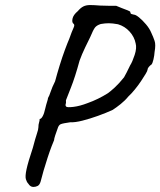

<svg xmlns="http://www.w3.org/2000/svg" viewBox="-20 -689 634 760"><path d="M112 51Q100 51 92 38Q86 32 82.5 20.5Q79 9 85 -19Q91 -47 110 -104Q120 -142 126 -159.5Q132 -177 132 -185Q132 -196 134.5 -203.5Q137 -211 137 -218Q143 -218 149 -229Q155 -240 159 -259Q163 -276 166.5 -286.5Q170 -297 170 -301Q175 -309 180.5 -326Q186 -343 198 -367Q206 -397 216 -429.5Q226 -462 236.5 -490.5Q247 -519 254 -535Q265 -566 271 -578.5Q277 -591 271 -595Q264 -600 267 -615Q270 -630 288 -645Q299 -658 310 -663.5Q321 -669 336.5 -669Q352 -669 376 -667Q394 -666 414.5 -666Q435 -666 440 -666Q449 -662 462 -657Q475 -652 485.5 -648Q496 -644 496 -641Q496 -635 500.5 -633.5Q505 -632 510 -631Q517 -631 530.5 -620Q544 -609 558 -592.5Q572 -576 579 -559Q587 -542 592 -527Q597 -512 592 -484Q591 -469 587.5 -454Q584 -439 580 -434Q574 -430 569 -424Q564 -418 564 -413Q564 -409 556.5 -396.5Q549 -384 538 -367.5Q527 -351 513.5 -334.5Q500 -318 488 -307Q475 -291 457.5 -277Q440 -263 426 -254Q400 -242 368 -230.5Q336 -219 306.5 -211.5Q277 -204 258 -205Q229 -201 220.5 -197.5Q212 -194 208 -180Q203 -167 198.5 -153Q194 -139 194 -134Q192 -130 184.5 -110.5Q177 -91 168.5 -65Q160 -39 152.5 -13.5Q145 12 141 29Q137 43 129 47Q121 51 112 51ZM242 -267Q246 -263 271 -266Q296 -269 327 -281Q347 -288 367.5 -298Q388 -308 407 -320Q417 -327 434 -342.5Q451 -358 471 -383Q474 -388 481.5 -402.5Q489 -417 495 -430Q504 -444 513 -471.5Q522 -499 517 -517Q512 -543 493 -564Q474 -585 447 -593Q425 -597 410.5 -597Q396 -597 379 -594Q363 -589 356 -580Q349 -571 337 -542Q330 -528 317 -501Q304 -474 295 -449Q277 -383 261 -343Q245 -303 241 -292Q242 -281 240 -276.5Q238 -272 242 -267Z"/></svg>

Font: Caveat Medium
Style: Regular
Weight: 500
Designer: Pablo Impallari
Foundry: Pablo Impallari
Version: Version 2.000